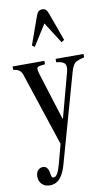

<svg xmlns="http://www.w3.org/2000/svg" viewBox="-121 -902 687 1215"><g transform="rotate(-10 223.0 -295.0)"><path d="M97 257.5Q66.5 257.5 47.2 238.8Q28 220 28 189Q28 164.5 40.8 150Q53.5 135.5 73.5 135.5Q105 135.5 112 182Q114.5 201 118 206.8Q121.5 212.5 129.5 212.5Q142.5 212.5 153.8 193.8Q165 175 176.5 132.5L209 10.5L52.5 -463Q45.5 -481.5 32.5 -490.5Q19.5 -499.5 -5 -502.5V-524.5H199.5V-502.5Q172 -500.5 160 -496.8Q148 -493 147.2 -483.5Q146.5 -474 152 -453.5L248.5 -145.5H252L327 -425Q339 -464.5 326.2 -482.2Q313.5 -500 271.5 -502.5V-524.5H451V-502.5Q421 -496.5 404.5 -488.2Q388 -480 379.2 -465.2Q370.5 -450.5 363 -424L205 139.5Q196.5 171 186.2 191.8Q176 212.5 166 224.5Q140 257.5 97 257.5ZM155 -622 138.5 -633.5 204 -817Q210 -833 218.8 -840.5Q227.5 -848 243 -848Q257 -848 265 -840.5Q273 -833 279 -817L345.5 -633.5L327 -622L240.5 -757.5Z"/></g></svg>

Font: Libre Caslon Condensed
Style: Regular
Weight: 400
Designer: Pablo Impallari, Rodrigo Fuenzalida, Katja Schimmel, Ertekin Erdin
Foundry: Pablo Impallari, Rodrigo Fuenzalida
Version: Version 2.000; ttfautohint (v1.8.4.7-5d5b);gftools[0.9.33]